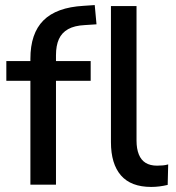

<svg xmlns="http://www.w3.org/2000/svg" viewBox="-20 -729 694 758"><path d="M100 0V-410H5V-488H129L100 -461V-497Q100 -597 151.5 -648.5Q203 -700 310 -706L354 -709L361 -633L315 -630Q274 -628 249 -614Q224 -600 212.5 -574.5Q201 -549 201 -511V-472L187 -488H338V-410H201V0ZM577 9Q497 9 457.5 -36.5Q418 -82 418 -168V-705H519V-174Q519 -142 528 -119.5Q537 -97 555 -86Q573 -75 600 -75Q612 -75 623 -76Q634 -77 644 -80L642 1Q625 5 609 7Q593 9 577 9Z"/></svg>

Font: Nunito Sans 12pt SemiBold
Style: Regular
Weight: 600
Designer: Vernon Adams
Foundry: Vernon Adams
Version: Version 3.101;gftools[0.9.27]